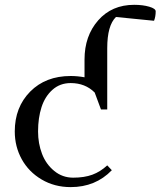

<svg xmlns="http://www.w3.org/2000/svg" viewBox="-20 -766 663 793"><path d="M41 -223.1Q41 -323.2 104.7 -387.7Q168.5 -452.1 272 -452.1Q299.8 -452.1 329.1 -446.8V-520Q329.1 -617.7 385.5 -681.9Q441.9 -746.1 534.2 -746.1Q569.8 -746.1 596.4 -738.3Q623 -730.5 623 -719.2Q623 -697.3 616.2 -680.2L459 -695.8Q422.9 -661.1 422.9 -566.9V-314H397L371.1 -383.8Q332 -422.9 272 -422.9Q227.5 -422.9 196.5 -395Q165.5 -367.2 151.4 -323Q137.2 -278.8 137.2 -223.1Q137.2 -173.3 153.6 -130.6Q169.9 -87.9 203.9 -60.1Q237.8 -32.2 282.2 -32.2Q328.1 -32.2 361.3 -44.4Q394.5 -56.6 422.9 -83L441.9 -63Q374.5 6.8 272 6.8Q205.1 6.8 151.9 -24.7Q98.6 -56.2 69.8 -108.4Q41 -160.6 41 -223.1Z"/></svg>

Font: Dihjauti S
Style: Bold
Weight: 700
Designer: T. Christopher White
Version: Version 3.0.0